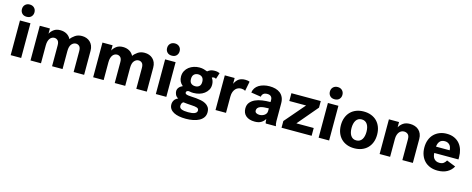

<svg xmlns="http://www.w3.org/2000/svg" viewBox="-39 -1523 6261 2545"><g transform="rotate(15 3091.0 -250.0)"><path d="M50 -629Q50 -667 74 -690.5Q98 -714 136 -714Q174 -714 198 -690.5Q222 -667 222 -629Q222 -594 199.5 -570Q177 -546 136 -546Q95 -546 72.5 -570Q50 -594 50 -629ZM64 -476H208V0H64Z M336 -476H475V-404Q492 -439 527 -464.5Q562 -490 616 -490Q666 -490 703.5 -468.5Q741 -447 761 -407Q782 -438 820.5 -464Q859 -490 913 -490Q946 -490 974.5 -480Q1003 -470 1025 -449.5Q1047 -429 1059.5 -399Q1072 -369 1072 -329V0H928V-286Q928 -334 908.5 -353Q889 -372 862 -372Q828 -372 802 -342Q776 -312 776 -245V0H632V-285Q632 -334 612 -353Q592 -372 565 -372Q549 -372 533.5 -364.5Q518 -357 506 -341.5Q494 -326 487 -302Q480 -278 480 -245V0H336Z M1196 -476H1335V-404Q1352 -439 1387 -464.5Q1422 -490 1476 -490Q1526 -490 1563.5 -468.5Q1601 -447 1621 -407Q1642 -438 1680.5 -464Q1719 -490 1773 -490Q1806 -490 1834.5 -480Q1863 -470 1885 -449.5Q1907 -429 1919.5 -399Q1932 -369 1932 -329V0H1788V-286Q1788 -334 1768.5 -353Q1749 -372 1722 -372Q1688 -372 1662 -342Q1636 -312 1636 -245V0H1492V-285Q1492 -334 1472 -353Q1452 -372 1425 -372Q1409 -372 1393.5 -364.5Q1378 -357 1366 -341.5Q1354 -326 1347 -302Q1340 -278 1340 -245V0H1196Z M2042 -629Q2042 -667 2066 -690.5Q2090 -714 2128 -714Q2166 -714 2190 -690.5Q2214 -667 2214 -629Q2214 -594 2191.5 -570Q2169 -546 2128 -546Q2087 -546 2064.5 -570Q2042 -594 2042 -629ZM2056 -476H2200V0H2056Z M2774 -401Q2761 -411 2744 -411Q2735 -411 2728 -408.5Q2721 -406 2716 -402Q2730 -385 2737.5 -361.5Q2745 -338 2745 -312Q2745 -271 2727 -240Q2709 -209 2679.5 -187Q2650 -165 2612 -154Q2574 -143 2533 -143Q2505 -143 2492 -146.5Q2479 -150 2468 -150Q2454 -150 2443.5 -142.5Q2433 -135 2433 -122Q2433 -109 2444.5 -102.5Q2456 -96 2476.5 -93Q2497 -90 2525 -89Q2553 -88 2586 -85Q2620 -82 2654.5 -75Q2689 -68 2717 -53Q2745 -38 2763 -12Q2781 14 2781 57Q2781 98 2760.5 127.5Q2740 157 2705 176Q2670 195 2623 204.5Q2576 214 2523 214Q2472 214 2429.5 206Q2387 198 2356 181.5Q2325 165 2307.5 139Q2290 113 2290 78Q2290 47 2306.5 20.5Q2323 -6 2358 -20Q2329 -35 2317.5 -60Q2306 -85 2306 -108Q2306 -135 2324 -157.5Q2342 -180 2374 -194Q2318 -239 2318 -312Q2318 -355 2336 -388.5Q2354 -422 2383.5 -444.5Q2413 -467 2450 -478.5Q2487 -490 2525 -490Q2558 -490 2585 -482.5Q2612 -475 2634 -466Q2656 -484 2678 -492Q2700 -500 2731 -500Q2754 -500 2770.5 -496Q2787 -492 2801 -486ZM2476 -377.5Q2454 -357 2454 -315Q2454 -273 2476 -254Q2498 -235 2532 -235Q2566 -235 2587.5 -254Q2609 -273 2609 -315Q2609 -357 2587.5 -377.5Q2566 -398 2532 -398Q2498 -398 2476 -377.5ZM2553 21Q2520 19 2488 16.5Q2456 14 2438 11Q2420 20 2415 37Q2410 54 2410 66Q2410 97 2441.5 109.5Q2473 122 2530 122Q2556 122 2578 119.5Q2600 117 2616.5 110.5Q2633 104 2642.5 93.5Q2652 83 2652 67Q2652 41 2627.5 32Q2603 23 2553 21Z M3188 -347Q3176 -356 3160.5 -359.5Q3145 -363 3131 -363Q3114 -363 3094 -356.5Q3074 -350 3057.5 -333.5Q3041 -317 3030 -290Q3019 -263 3019 -222V0H2875V-476H3010V-396Q3032 -444 3066 -467Q3100 -490 3153 -490Q3167 -490 3182.5 -488Q3198 -486 3214 -479Z M3565 0Q3561 -5 3558.5 -22.5Q3556 -40 3556 -60Q3535 -26 3502 -6Q3469 14 3415 14Q3338 14 3294.5 -22.5Q3251 -59 3251 -124Q3251 -172 3276 -204Q3301 -236 3342.5 -255.5Q3384 -275 3438.5 -283Q3493 -291 3552 -291V-322Q3552 -349 3535.5 -366.5Q3519 -384 3484 -384Q3446 -384 3428 -366Q3410 -348 3410 -326L3273 -347Q3277 -381 3295 -408Q3313 -435 3342 -453Q3371 -471 3408.5 -480.5Q3446 -490 3488 -490Q3531 -490 3568.5 -480Q3606 -470 3634 -448Q3662 -426 3677.5 -392Q3693 -358 3693 -310V-67Q3693 -46 3696 -29Q3699 -12 3704 0ZM3453 -89Q3472 -89 3489.5 -94.5Q3507 -100 3521 -110Q3535 -120 3543.5 -134.5Q3552 -149 3552 -168V-204Q3516 -204 3486 -201Q3456 -198 3435 -189.5Q3414 -181 3402.5 -167Q3391 -153 3391 -132Q3391 -110 3409 -99.5Q3427 -89 3453 -89Z M3789 -476H4192V-386L3956 -107H4194V0H3781V-92L4019 -369H3789Z M4276 -629Q4276 -667 4300 -690.5Q4324 -714 4362 -714Q4400 -714 4424 -690.5Q4448 -667 4448 -629Q4448 -594 4425.5 -570Q4403 -546 4362 -546Q4321 -546 4298.5 -570Q4276 -594 4276 -629ZM4290 -476H4434V0H4290Z M5029 -238Q5029 -179 5011 -132.5Q4993 -86 4960.5 -53.5Q4928 -21 4882 -3.5Q4836 14 4780 14Q4724 14 4678.5 -3.5Q4633 -21 4600.5 -53.5Q4568 -86 4550 -132.5Q4532 -179 4532 -238Q4532 -296 4550 -343Q4568 -390 4600.5 -422.5Q4633 -455 4678.5 -472.5Q4724 -490 4780 -490Q4836 -490 4882 -472.5Q4928 -455 4960.5 -422.5Q4993 -390 5011 -343Q5029 -296 5029 -238ZM4734 -105Q4753 -94 4780 -94Q4807 -94 4826.5 -105Q4846 -116 4858.5 -135.5Q4871 -155 4877 -181.5Q4883 -208 4883 -238Q4883 -268 4877 -294.5Q4871 -321 4858.5 -340.5Q4846 -360 4826.5 -371Q4807 -382 4780 -382Q4753 -382 4734 -371Q4715 -360 4702.5 -340.5Q4690 -321 4684 -294.5Q4678 -268 4678 -238Q4678 -208 4684 -181.5Q4690 -155 4702.5 -135.5Q4715 -116 4734 -105Z M5127 -476H5266V-403Q5284 -438 5320 -464Q5356 -490 5415 -490Q5450 -490 5480.5 -480Q5511 -470 5534 -449.5Q5557 -429 5570 -398.5Q5583 -368 5583 -328V0H5439V-285Q5439 -334 5417 -353Q5395 -372 5364 -372Q5346 -372 5329.5 -364.5Q5313 -357 5300 -341.5Q5287 -326 5279 -302Q5271 -278 5271 -245V0H5127Z M6137 -99Q6108 -46 6054.5 -16Q6001 14 5924 14Q5868 14 5822.5 -3.5Q5777 -21 5745 -53.5Q5713 -86 5695 -133Q5677 -180 5677 -239Q5677 -297 5695 -344Q5713 -391 5745.5 -423Q5778 -455 5822 -472.5Q5866 -490 5919 -490Q5979 -490 6023.5 -469.5Q6068 -449 6097 -414.5Q6126 -380 6140.5 -334Q6155 -288 6155 -236V-201H5823Q5824 -180 5829 -160.5Q5834 -141 5845.5 -126Q5857 -111 5876 -101.5Q5895 -92 5922 -92Q5960 -92 5981 -109.5Q6002 -127 6013 -149ZM5919 -388Q5874 -388 5850.5 -360.5Q5827 -333 5824 -288H6011Q6009 -338 5983.5 -363Q5958 -388 5919 -388Z"/></g></svg>

Font: Post Grotesk Bold
Style: Bold
Weight: 700
Version: Version 1.0